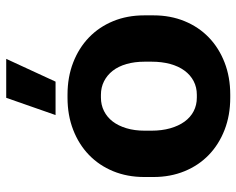

<svg xmlns="http://www.w3.org/2000/svg" viewBox="-94 -682 786 639"><g transform="rotate(-90 299.5 -362.0)"><path d="M294.4 10.8H304.4Q362.8 10.8 411.3 -8Q459.8 -26.8 494.8 -60.5Q529.8 -94.2 549.1 -141.3Q568.4 -188.4 568.4 -244.6V-275.4Q568.4 -332 549.1 -378.9Q529.8 -425.8 494.8 -459.5Q459.8 -493.2 411.3 -512Q362.8 -530.8 304.4 -530.8H294.4Q236 -530.8 187.5 -512Q139 -493.2 104 -459.5Q69 -425.8 49.7 -378.9Q30.4 -332 30.4 -275.4V-244.6Q30.4 -188.4 49.7 -141.3Q69 -94.2 104 -60.5Q139 -26.8 187.5 -8Q236 10.8 294.4 10.8ZM294.8 -100.4Q269.8 -100.4 249.4 -111Q229 -121.6 214.7 -141.4Q200.4 -161.2 192.5 -189.1Q184.6 -217 184.6 -251.2V-274.2Q184.6 -307.6 192.7 -334.6Q200.8 -361.6 215.1 -380.3Q229.4 -399 249.8 -409.3Q270.2 -419.6 294.8 -419.6H304Q328.6 -419.6 349 -409.3Q369.4 -399 384 -380.3Q398.6 -361.6 406.4 -334.6Q414.2 -307.6 414.2 -274.2V-251.2Q414.2 -217 406.6 -189.1Q399 -161.2 384.4 -141.4Q369.8 -121.6 349.4 -111Q329 -100.4 304 -100.4ZM347.8 -570.6 423.6 -734.8H294L236.6 -570.6Z"/></g></svg>

Font: Fixel Variable
Style: Regular
Weight: 100
Width: 3
Designer: AlfaBravo + MacPaw
Foundry: Kyrylo Tkachov, Marchela Mozhyna, Serhii Makarenko, Maria Weinstein, Zakhar Kryvoshyya
Version: Version 1.211